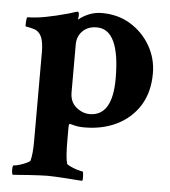

<svg xmlns="http://www.w3.org/2000/svg" viewBox="-49 -481 652 737"><g transform="rotate(5 277.0 -112.0)"><path d="M27.3 212.9Q23.4 209 23.4 193.4Q23.4 176.8 27.3 176.8Q35.2 176.8 49.8 172.4Q64.5 168 77.1 162.1Q89.8 156.2 90.8 152.3Q97.7 125 97.7 78.1V-264.6Q97.7 -319.3 80.1 -337.9Q72.3 -347.7 59.1 -351.6Q45.9 -355.5 36.1 -356.9Q26.4 -358.4 26.4 -360.4Q26.4 -394.5 31.2 -394.5Q61.5 -394.5 100.6 -401.9Q139.6 -409.2 188.5 -422.9Q217.8 -432.6 220.7 -432.6Q226.6 -432.6 226.6 -419.9Q226.6 -417 226.1 -412.6Q225.6 -408.2 224.6 -402.3Q266.6 -435.5 314.5 -435.5Q377 -435.5 425.3 -405.8Q473.6 -376 501.5 -327.1Q529.3 -278.3 529.3 -221.7Q529.3 -149.4 497.6 -98.1Q465.8 -46.9 410.6 -19.5Q355.5 7.8 285.2 7.8Q261.7 7.8 246.1 3.4Q230.5 -1 228.5 -1Q224.6 -1 224.6 14.6V63.5Q224.6 127.9 231.4 152.3Q233.4 156.2 246.1 162.1Q258.8 168 272.9 172.4Q287.1 176.8 293 176.8Q294.9 176.8 295.9 184.6Q296.9 192.4 296.9 201.2Q296.9 210 294.9 212.9Q289.1 212.9 272.5 211.4Q255.9 210 233.9 208.5Q211.9 207 192.4 206.1Q172.9 205.1 161.1 205.1Q149.4 205.1 129.4 206.1Q109.4 207 87.9 208.5Q66.4 210 49.8 211.4Q33.2 212.9 27.3 212.9ZM300.8 -44.9Q388.7 -44.9 388.7 -189.5Q388.7 -378.9 299.8 -378.9Q265.6 -378.9 245.1 -358.4Q224.6 -337.9 224.6 -306.6V-122.1Q224.6 -85 249 -64.9Q273.4 -44.9 300.8 -44.9Z"/></g></svg>

Font: Crimson Text
Style: Bold
Weight: 700
Designer: Sebastian Kosch
Foundry: Sebastian Kosch
Version: Version 1.100